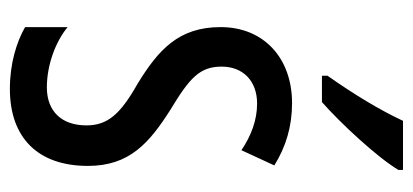

<svg xmlns="http://www.w3.org/2000/svg" viewBox="-238 -568 816 379"><g transform="rotate(90 169.5 -378.0)"><path d="M315 -766H218C197 -721 167 -671 129 -617V-606H181C222 -642 290 -715 315 -757ZM307 -144C307 -226 262 -265 196 -307C133 -345 111 -365 111 -408C111 -450 139 -478 184 -478C217 -478 248 -466 276 -447L306 -512C269 -535 229 -547 183 -547C94 -547 33 -491 33 -406C33 -323 78 -283 145 -242C205 -208 227 -183 227 -141C227 -92 199 -63 152 -63C108 -63 62 -80 33 -104V-20C63 -3 105 10 155 10C251 10 307 -45 307 -144Z"/></g></svg>

Font: Noto Sans UI Condensed
Style: Regular
Weight: 400
Width: 3
Designer: Monotype Design Team
Foundry: Monotype Imaging Inc.
Version: Version 1.901